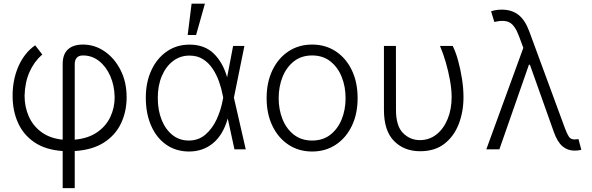

<svg xmlns="http://www.w3.org/2000/svg" viewBox="-20 -788 3125 1013"><path d="M310.7 204.5V8.9Q219.8 2.5 161.4 -37.3Q103 -77.1 74.8 -140.6Q46.5 -204.2 46.5 -281.6Q46.2 -367.2 77.4 -438.2Q108.7 -509.2 165.5 -549L203.1 -500.7Q159.8 -462.7 135.7 -408.2Q111.5 -353.7 109.7 -283Q109.7 -223.7 132.1 -173.5Q154.5 -123.2 199.2 -90.6Q244 -57.9 310.7 -51.1V-449.9Q310.7 -502.1 338.6 -527.5Q366.5 -552.9 418 -552.9Q479.4 -552.9 531.8 -517Q584.2 -481.2 616.1 -418.3Q648.1 -355.5 648.1 -274.9Q648.1 -200.6 619.1 -138.5Q590.2 -76.3 529.7 -36.8Q469.1 2.8 374.3 8.9V204.5ZM374.3 -51.1Q444.6 -57.5 491.5 -89.5Q538.4 -121.4 561.6 -169.9Q584.9 -218.4 584.9 -275.2Q583.8 -336.6 562 -386.5Q540.1 -436.4 502.8 -465.9Q465.6 -495.4 418 -495.4Q395.2 -495.4 384.8 -483Q374.3 -470.5 374.3 -449.6Z M975.9 11.4Q907 10.7 856 -25.4Q805 -61.4 777.2 -125.4Q749.3 -189.3 749.3 -272.4Q749.3 -354.4 778.8 -417.6Q808.2 -480.8 860.3 -516.7Q912.3 -552.6 979.8 -552.6Q1058.9 -552.6 1107.4 -505.7Q1155.9 -458.8 1178.3 -380.3L1209.9 -545.5H1269.5L1214.1 -272.7L1276.6 0H1217L1181.8 -162.3H1181.5Q1156.6 -75.6 1103.3 -32Q1050.1 11.7 975.9 11.4ZM1157.7 -273.4 1155.5 -283.7Q1148.8 -320 1135.7 -357.2Q1122.5 -394.5 1101.7 -425.6Q1081 -456.7 1051 -475.7Q1021 -494.7 979.8 -494.7Q930.8 -494.7 893.1 -466.1Q855.5 -437.5 834 -387.3Q812.5 -337 812.5 -271.3Q812.5 -206.3 832.9 -155.5Q853.3 -104.8 890.1 -75.6Q926.8 -46.5 975.9 -46.5Q1027 -46.5 1063.6 -77.8Q1100.1 -109 1122.9 -158Q1145.6 -207 1155.2 -260.3ZM970.2 -603.3 990.8 -768.5H1061.1L1014.6 -603.3Z M1626.8 11.4Q1556.1 11.4 1502 -24.5Q1447.8 -60.4 1417.3 -123.8Q1386.7 -187.1 1386.7 -270.2Q1386.7 -354 1417.3 -417.6Q1447.8 -481.2 1502 -517Q1556.1 -552.9 1626.8 -552.9Q1697.4 -552.9 1751.6 -517Q1805.8 -481.2 1836.3 -417.6Q1866.8 -354 1866.8 -270.2Q1866.8 -187.1 1836.3 -123.8Q1805.8 -60.4 1751.6 -24.5Q1697.4 11.4 1626.8 11.4ZM1626.8 -46.5Q1683.6 -46.5 1722.8 -77.1Q1762.1 -107.6 1782.7 -158.4Q1803.3 -209.2 1803.3 -270.2Q1803.3 -331.3 1782.7 -382.5Q1762.1 -433.6 1722.8 -464.5Q1683.6 -495.4 1626.8 -495.4Q1570.3 -495.4 1530.9 -464.5Q1491.5 -433.6 1470.9 -382.5Q1450.3 -331.3 1450.3 -270.2Q1450.3 -209.2 1470.9 -158.4Q1491.5 -107.6 1530.9 -77.1Q1570.3 -46.5 1626.8 -46.5Z M2005.7 -545.5H2068.9L2069.2 -208.5Q2069.2 -123.6 2106.2 -86.3Q2143.1 -49 2194.6 -48.7Q2245 -48.7 2282.8 -78.7Q2320.7 -108.7 2341.8 -160.2Q2362.9 -211.6 2362.9 -276.3Q2362.6 -317.8 2354 -365.2Q2345.5 -412.6 2331.9 -459.5Q2318.2 -506.4 2301.5 -545.5H2368.6Q2383.9 -515.3 2396.7 -469.5Q2409.4 -423.7 2417.4 -372.7Q2425.4 -321.7 2425.4 -275.2Q2425.4 -198.9 2400.4 -133.9Q2375.4 -68.9 2324.8 -29.5Q2274.1 9.9 2196.7 9.9Q2112.2 9.9 2058.8 -44.2Q2005.3 -98.4 2005.7 -209.9Z M3011.4 6.7Q2974.4 6.7 2947.6 -16.2Q2920.8 -39.1 2902.3 -90.9L2775.9 -446.4H2770.6L2614.7 0H2545.8L2741.1 -535.5L2718 -597.7Q2697.1 -653.8 2668.9 -669.2Q2640.6 -684.7 2588.1 -672.2L2571 -728.3Q2579.2 -731.5 2594.5 -734.4Q2609.7 -737.2 2627.8 -737.2Q2681.1 -736.9 2715.9 -709.3Q2750.7 -681.8 2772.4 -622.5L2960.9 -110.8Q2971.2 -83.1 2981 -67.6Q2990.8 -52.2 3011.4 -52.2Q3015.6 -52.2 3021.7 -53.1Q3027.7 -54 3032 -54.3L3047.2 2.5Q3027 7.1 3011.4 6.7Z"/></svg>

Font: Inter Zeller Light
Style: Regular
Weight: 300
Designer: Rasmus Andersson; Joe Bland
Foundry: zeller
Version: Version 3.015;git-dec3a8cb1